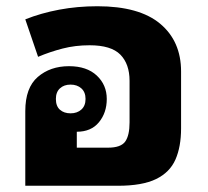

<svg xmlns="http://www.w3.org/2000/svg" viewBox="-20 -595 667 615"><path d="M560 -366V-184Q560 -125 542 -84Q524 -43 480 -21.5Q436 0 358 0H61V-239Q61 -314 101 -348.5Q141 -383 201 -383Q258 -383 290 -353Q322 -323 322 -278Q322 -234 297 -203.5Q272 -173 226 -173V-122H326Q367 -122 381 -141.5Q395 -161 395 -203V-336Q395 -390 365.5 -420Q336 -450 267 -450Q221 -450 180.5 -439.5Q140 -429 102 -413L61 -533Q111 -553 169.5 -564Q228 -575 292 -575Q426 -575 493 -519Q560 -463 560 -366ZM206 -232Q227 -232 240.5 -244Q254 -256 254 -278Q254 -300 240.5 -312Q227 -324 206 -324Q185 -324 172 -312Q159 -300 159 -278Q159 -255 172 -243.5Q185 -232 206 -232Z"/></svg>

Font: Noto Sans Thai Looped ExtraBold
Style: Regular
Weight: 800
Designer: Sasikarn Vongin, Ben Mitchell
Foundry: The Fontpad Ltd
Version: Version 1.001; ttfautohint (v1.8.4.7-5d5b)